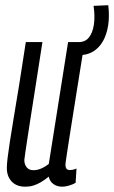

<svg xmlns="http://www.w3.org/2000/svg" viewBox="-20 -695 431 725"><path d="M75.7 10Q42.8 10 24.3 -9.4Q5.8 -28.8 5.8 -60.5Q5.8 -75.4 8.8 -99.8Q11.8 -124.2 17.5 -161.5Q23.1 -198.8 32 -251.4Q40.8 -303.9 52.3 -374.4Q63.8 -444.9 77.5 -536.2H140.2Q123.8 -431.2 112.7 -359.2Q101.5 -287.3 94.1 -240.9Q86.7 -194.5 82.7 -166.5Q78.6 -138.5 76 -121.7Q73.5 -104.9 71.9 -91.3Q71.6 -75.4 80.3 -63.8Q89 -52.3 106.1 -52.3Q115.6 -52.3 124.8 -54.8Q134.1 -57.4 144.2 -62.8Q154.3 -68.3 164.2 -75.8L237.1 -536.2H299.5Q278.8 -405.1 265 -320.3Q251.2 -235.4 243.7 -186.1Q236.2 -136.8 232.5 -113.6Q228.8 -90.5 228 -82.7Q227.1 -74.9 227.1 -72.3Q227.1 -64.3 230.6 -58.5Q234.2 -52.8 244.7 -52.8Q248.8 -52.8 255.4 -54.2Q262 -55.6 268.9 -58.6L265.5 -4.6Q255.3 1.5 240.5 5.8Q225.8 10 215.1 10Q195.8 10 181.8 0.1Q167.8 -9.9 163.9 -28.1Q148.7 -15.3 134.2 -6.9Q119.7 1.5 105.7 5.7Q91.6 10 75.7 10ZM270.2 -487 267.8 -536.2H278.4Q301.6 -536.2 315.5 -553.2Q329.5 -570.1 334.4 -601.2Q339.3 -632.3 333.3 -672.9L388.9 -675.3Q393.8 -633.3 388.3 -598.5Q382.7 -563.8 368.4 -538.9Q354 -514 331.8 -500.5Q309.5 -487 280.9 -487Z"/></svg>

Font: Georama ExtraCondensed Thin
Style: Italic
Weight: 100
Width: 2
Italic angle: -9°
Designer: Jean-Baptiste Levee
Foundry: Production Type
Version: Version 1.001